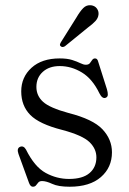

<svg xmlns="http://www.w3.org/2000/svg" viewBox="-20 -697 490 728"><path d="M206.5 -446.5Q166.5 -446.5 142.2 -424.5Q118 -402.5 118 -367.5Q118 -334 143.2 -311Q168.5 -288 240 -268.5Q332.5 -245 368.5 -206.8Q404.5 -168.5 404.5 -119.5Q404.5 -62 362.5 -25.5Q320.5 11 244 11Q201 11 178 0.2Q155 -10.5 139.5 -10.5Q130 -10.5 125.2 -5Q120.5 0.5 116.5 5.8Q112.5 11 104.5 11Q95.5 11 90 -3.5L50 -113.5Q42.5 -135 56.5 -140.5Q69.5 -145.5 78.5 -130Q111 -64.5 153 -41.5Q195 -18.5 241.5 -18.5Q293.5 -18.5 319.5 -40.8Q345.5 -63 345.5 -100.5Q345.5 -133 319 -158.5Q292.5 -184 215.5 -204.5Q129 -226.5 94.8 -261.2Q60.5 -296 60.5 -350.5Q60.5 -404.5 99.5 -440Q138.5 -475.5 206.5 -475.5Q235 -475.5 253.8 -469.5Q272.5 -463.5 284.5 -457.5Q296.5 -451.5 305.5 -451.5Q316 -451.5 320.8 -457.5Q325.5 -463.5 329.5 -469.5Q333.5 -475.5 340.5 -475.5Q349.5 -475.5 352.5 -462.5L385.5 -358.5Q389 -346.5 388.8 -337.8Q388.5 -329 380 -326Q367.5 -322 357 -343Q330.5 -398 290.5 -422.2Q250.5 -446.5 206.5 -446.5ZM270 -631Q283 -653.5 295.5 -666.2Q308 -679 325.5 -677Q340 -675 347.5 -664.5Q355 -654 353.5 -641.5Q352 -628 341.5 -616.8Q331 -605.5 314.5 -593.5L226 -521.5Q216 -516 210.5 -521.5Q206.5 -524.5 207.5 -528.8Q208.5 -533 211 -537Z"/></svg>

Font: Fraunces 9pt Light
Style: Regular
Weight: 300
Version: Version 1.000;[0bf87f6ff]